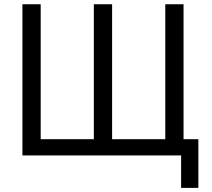

<svg xmlns="http://www.w3.org/2000/svg" viewBox="-20 -748 1022 924"><path d="M87.9 -727.5H175.8V-78.1H431.6V-727.5H519.5V-78.1H775.4V-727.5H863.3V0H87.9ZM851.6 156.2V0H815.4V-78.1H934.6V156.2Z"/></svg>

Font: GitLab Sans
Style: Regular
Weight: 400
Designer: Rasmus Andersson
Foundry: Modifications by GitLab B.V., manufactured by rsms
Version: Version 4.000;git-c8fb6b7